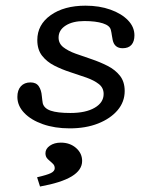

<svg xmlns="http://www.w3.org/2000/svg" viewBox="-20 -446 561 684"><path d="M228.2 11.3Q175 11.3 132.7 -3.6Q90.3 -18.5 66.1 -44Q41.9 -69.4 41.9 -100.8Q41.9 -125 54.4 -138.7Q66.9 -152.4 88.7 -152.4Q108.9 -152.4 118.1 -138.7Q127.4 -125 129 -104Q129.8 -97.6 130.6 -89.9Q131.5 -82.3 132.3 -78.2Q137.1 -59.7 160.9 -51.6Q184.7 -43.5 230.6 -43.5Q285.5 -43.5 317.3 -62.1Q349.2 -80.6 349.2 -111.3Q349.2 -133.1 332.3 -146.4Q315.3 -159.7 288.3 -169.4Q261.3 -179 231 -188.7Q200.8 -198.4 173.8 -212.1Q146.8 -225.8 129.8 -247.6Q112.9 -269.4 112.9 -303.2Q112.9 -358.1 160.5 -391.9Q208.1 -425.8 284.7 -425.8Q333.9 -425.8 373.4 -411.7Q412.9 -397.6 435.9 -373.8Q458.9 -350 458.9 -320.2Q458.9 -298.4 448.4 -286.3Q437.9 -274.2 416.9 -274.2Q402.4 -274.2 393.5 -281.5Q384.7 -288.7 381.5 -303.2Q379 -314.5 378.2 -321.8Q377.4 -329 375 -338.7Q371.8 -354.8 346.4 -362.9Q321 -371 280.6 -371Q238.7 -371 213.7 -354.8Q188.7 -338.7 188.7 -312.1Q188.7 -291.1 205.6 -277.8Q222.6 -264.5 249.6 -254.8Q276.6 -245.2 306.5 -235.1Q336.3 -225 363.3 -211.3Q390.3 -197.6 407.3 -176.2Q424.2 -154.8 424.2 -121.8Q424.2 -83.1 398.8 -53.2Q373.4 -23.4 329.4 -6Q285.5 11.3 228.2 11.3ZM122.6 218.5 112.1 185.5Q147.6 177.4 161.3 170.6Q175 163.7 175 153.2Q175 142.7 166.9 135.9Q158.9 129 150.4 121Q141.9 112.9 141.9 100Q141.9 83.9 157.7 73Q173.4 62.1 196.8 62.1Q229 62.1 250.8 81Q272.6 100 272.6 127.4Q272.6 159.7 235.5 182.3Q198.4 204.8 122.6 218.5Z"/></svg>

Font: Playfair 5pt SemiExpanded Light
Style: Italic
Weight: 300
Width: 6
Italic angle: -15.6°
Designer: Claus Eggers Sørensen
Foundry: Claus Eggers Sørensen
Version: Version 2.203